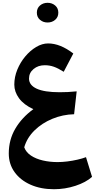

<svg xmlns="http://www.w3.org/2000/svg" viewBox="-20 -1010 686 1389"><path d="M221.2 -220.2Q152.3 -252 117.9 -298.8Q83.5 -345.7 83.5 -397.9Q83.5 -453.1 105.2 -506.1Q127 -559.1 162.8 -601.8Q198.7 -644.5 241.9 -670.2Q285.2 -695.8 328.1 -695.8Q415.5 -695.8 510.3 -623L440.9 -490.7Q399.9 -516.6 369.1 -527.3Q338.4 -538.1 303.7 -538.1Q255.9 -538.1 222.9 -510.7Q189.9 -483.4 189.9 -441.4Q189.9 -394 245.6 -368.4Q301.3 -342.8 411.6 -342.8Q440.4 -342.8 470.9 -344.2Q501.5 -345.7 534.7 -349.1L516.1 -183.6Q434.1 -181.6 358.9 -150.6Q283.7 -119.6 229.5 -66.4Q175.3 -13.2 155.3 55.7Q168.5 91.8 204.1 115.5Q239.7 139.2 290 150.9Q340.3 162.6 396.5 162.6Q428.7 162.6 466.6 158Q504.4 153.3 540.5 145Q576.7 136.7 602.1 127L646 269.5Q601.1 309.6 525.9 334.2Q450.7 358.9 370.1 358.9Q274.9 358.9 201.2 326.2Q127.4 293.5 85.4 235.1Q43.5 176.8 43.5 100.1Q43.5 1.5 90.6 -78.9Q137.7 -159.2 221.2 -220.2ZM246.6 -918.5Q246.6 -950.7 269.3 -970.2Q292 -989.7 324.2 -989.7Q356.4 -989.7 379.2 -970.2Q401.9 -950.7 401.9 -918.5Q401.9 -886.2 379.2 -866.7Q356.4 -847.2 324.2 -847.2Q292 -847.2 269.3 -866.7Q246.6 -886.2 246.6 -918.5Z"/></svg>

Font: Pinar DS4-Bold
Style: Regular
Weight: 700
Designer: Amin Abedi
Version: Version 2.000